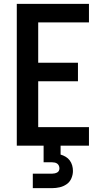

<svg xmlns="http://www.w3.org/2000/svg" viewBox="-20 -755 540 995"><path d="M67 0V-735H441V-639H178V-430H384V-334H178V-96H441V0ZM150 220V145H250Q257 145 263.5 143.5Q270 142 276 139Q282 136 285 130Q288 124 288 118Q288 110 285 103.5Q282 97 276.5 93Q271 89 264 87.5Q257 86 250 86H206V0H294V46Q308 50 320.5 57.5Q333 65 341.5 76.5Q350 88 354 102Q358 116 358 131Q358 150 350 169Q342 188 325.5 199.5Q309 211 289.5 215.5Q270 220 250 220Z"/></svg>

Font: Iosevka SS04
Style: Bold
Weight: 700
Monospace: yes
Designer: Belleve Invis
Foundry: Belleve Invis
Version: Version 19.0.0; ttfautohint (v1.8.4)